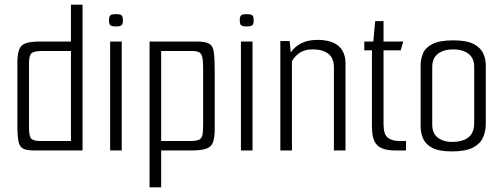

<svg xmlns="http://www.w3.org/2000/svg" viewBox="-20 -649 2166 828"><path d="M131 0Q100 0 83 -6.5Q66 -13 60.5 -36Q55 -59 55 -106V-379Q55 -416 63 -436Q71 -456 92.5 -463Q114 -470 156 -470H286V-629H336V0ZM286 -41V-429H161Q126 -429 115.5 -419Q105 -409 105 -374V-99Q105 -61 115 -51Q125 -41 153 -41Z M455 0V-470H505V0ZM480 -535Q461 -535 455.5 -540.5Q450 -546 450 -561Q450 -577 455.5 -582.5Q461 -588 480 -588Q499 -588 504.5 -582.5Q510 -577 510 -561Q510 -546 504.5 -540.5Q499 -535 480 -535Z M625 -470H828Q867 -470 883 -460Q899 -450 902.5 -421.5Q906 -393 906 -339V-93Q906 -54 898 -34Q890 -14 867 -7Q844 0 799 0H675V159H625ZM675 -429V-41H802Q830 -41 841 -48Q852 -55 854 -72Q856 -89 856 -117V-355Q856 -386 852.5 -402Q849 -418 839 -423.5Q829 -429 807 -429Z M1019 0V-470H1069V0ZM1044 -535Q1025 -535 1019.5 -540.5Q1014 -546 1014 -561Q1014 -577 1019.5 -582.5Q1025 -588 1044 -588Q1063 -588 1068.5 -582.5Q1074 -577 1074 -561Q1074 -546 1068.5 -540.5Q1063 -535 1044 -535Z M1189 -472H1229L1234 -423Q1250 -447 1278.5 -462Q1307 -477 1349 -477Q1409 -477 1439.5 -451Q1470 -425 1470 -375V0H1420V-358Q1420 -399 1395.5 -417.5Q1371 -436 1329 -436Q1294 -436 1272.5 -421.5Q1251 -407 1239 -385V0H1189Z M1688 0Q1650 0 1627 -9.5Q1604 -19 1594 -41.5Q1584 -64 1584 -102V-432H1551V-470H1590L1598 -558H1634V-470H1719L1708 -432H1634V-113Q1634 -70 1652 -55.5Q1670 -41 1702 -41H1731V0Z M1928 4Q1872 4 1843 -12Q1814 -28 1804 -53Q1794 -78 1794 -103V-368Q1794 -394 1804 -418.5Q1814 -443 1844.5 -459Q1875 -475 1935 -475Q1992 -475 2022 -459.5Q2052 -444 2063.5 -419.5Q2075 -395 2075 -368V-115Q2075 -83 2063 -56Q2051 -29 2019.5 -12.5Q1988 4 1928 4ZM1928 -37Q1975 -37 2000 -56.5Q2025 -76 2025 -119V-360Q2025 -398 2000.5 -417Q1976 -436 1934 -436Q1893 -436 1868.5 -417Q1844 -398 1844 -360V-112Q1844 -74 1868 -55.5Q1892 -37 1928 -37Z"/></svg>

Font: Smooch Sans Thin
Style: Regular
Weight: 400
Version: Version 1.010